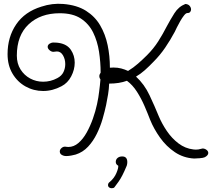

<svg xmlns="http://www.w3.org/2000/svg" viewBox="-20 -763 1121 1015"><path d="M1006 75Q950 72 904.5 41.5Q859 11 826 -35.5Q793 -82 774 -129Q761 -163 744 -202.5Q727 -242 704 -278Q681 -314 651 -336Q611 -321 557 -321Q556 -293 551.5 -265Q547 -237 541 -208Q534 -175 522.5 -135Q511 -95 492 -56Q473 -17 445.5 12.5Q418 42 380 54Q373 56 358 59Q343 62 330 62Q322 62 316 60Q296 54 296 38Q296 27 306.5 18.5Q317 10 330 13Q334 14 341 14Q370 14 394.5 -7Q419 -28 438 -62Q457 -96 471 -135.5Q485 -175 493 -212.5Q501 -250 504 -278Q506 -295 508 -311Q510 -327 511 -343Q505 -351 505 -360Q505 -369 512 -379Q512 -434 503.5 -489.5Q495 -545 472.5 -591Q450 -637 407.5 -665Q365 -693 296 -693Q194 -693 131.5 -634.5Q69 -576 69 -469Q69 -427 88.5 -396Q108 -365 139.5 -348Q171 -331 208 -331Q248 -331 283 -350Q306 -362 315.5 -382Q325 -402 325 -424Q325 -450 313 -470.5Q301 -491 281 -491Q275 -491 271 -490Q267 -489 262 -489Q252 -489 242 -497.5Q232 -506 232 -516Q232 -522 236.5 -527.5Q241 -533 253 -537Q255 -538 259 -538Q263 -538 267 -538Q282 -538 292 -536Q335 -529 355 -499Q375 -469 375 -432Q375 -395 356.5 -359.5Q338 -324 305 -307Q258 -282 208 -282Q158 -282 115 -306Q72 -330 46 -374Q20 -418 20 -477Q20 -567 65.5 -634Q111 -701 199 -728Q256 -747 315 -742Q387 -736 434.5 -706Q482 -676 509.5 -629Q537 -582 549 -524.5Q561 -467 561 -405Q566 -405 570.5 -405.5Q575 -406 580 -406Q602 -406 621 -401Q640 -396 657 -388Q685 -405 710 -427Q735 -449 757 -471Q792 -506 816.5 -544.5Q841 -583 863 -626Q880 -658 902 -693Q924 -728 960 -742Q975 -741 982.5 -732Q990 -723 990 -713Q990 -706 985.5 -700Q981 -694 970 -694Q963 -694 953 -681.5Q943 -669 933 -651.5Q923 -634 915 -618Q907 -602 904 -595Q881 -552 853.5 -511.5Q826 -471 791 -436Q767 -411 745 -391.5Q723 -372 699 -358Q743 -318 770.5 -259.5Q798 -201 820 -147Q836 -109 862 -70.5Q888 -32 923.5 -5Q959 22 1002 27Q1005 27 1008 27.5Q1011 28 1015 28Q1022 28 1029 27Q1036 26 1042 24Q1048 22 1051 22Q1062 22 1071.5 29Q1081 36 1081 46Q1081 58 1063 68Q1055 72 1035 73.5Q1015 75 1006 75ZM626 64Q653 64 653 94Q653 104 650 113Q637 144 627 163.5Q617 183 607 197Q597 211 585 227Q581 232 571 232Q561 232 555 226Q551 222 551 216Q551 205 560 199Q584 179 595.5 151.5Q607 124 605 113Q592 106 592 93Q592 80 601.5 72Q611 64 626 64Z"/></svg>

Font: Twinkle Star
Style: Regular
Weight: 400
Designer: Robert E. Leuschke
Foundry: Robert E. Leuschke
Version: Version 2.010; ttfautohint (v1.8.3)